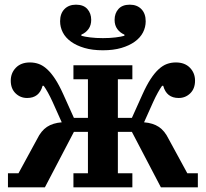

<svg xmlns="http://www.w3.org/2000/svg" viewBox="-20 -801 880 821"><path d="M14 -60H59L139 -207Q156 -242 181 -258.5Q206 -275 244 -278L205 -365Q195 -387 185 -405Q175 -423 167 -434H162Q148 -382 96 -382Q67 -382 46.5 -402Q26 -422 26 -456Q26 -489 48 -511.5Q70 -534 108 -534Q128 -534 146 -527.5Q164 -521 181.5 -505Q199 -489 216 -463Q233 -437 251 -397L296 -297H356V-462H294V-522H546V-462H484V-297H544L589 -397Q607 -437 624 -463Q641 -489 658.5 -505Q676 -521 694 -527.5Q712 -534 732 -534Q770 -534 792 -511.5Q814 -489 814 -456Q814 -422 793.5 -402Q773 -382 744 -382Q692 -382 678 -434H673Q665 -423 655 -405Q645 -387 635 -365L596 -278Q634 -275 659 -258.5Q684 -242 701 -207L781 -60H826V0H668L544 -237H484V-60H546V0H294V-60H356V-237H296L172 0H14ZM420 -586Q375 -586 341 -596Q307 -606 283.5 -623Q260 -640 248.5 -662.5Q237 -685 237 -710Q237 -743 255.5 -762Q274 -781 305 -781Q337 -781 353.5 -762.5Q370 -744 370 -716Q370 -693 358.5 -677Q347 -661 328 -653V-648Q342 -644 366 -641Q390 -638 420 -638Q450 -638 474 -641Q498 -644 512 -648V-653Q493 -661 481.5 -677Q470 -693 470 -716Q470 -744 486.5 -762.5Q503 -781 535 -781Q566 -781 584.5 -762Q603 -743 603 -710Q603 -685 591.5 -662.5Q580 -640 556.5 -623Q533 -606 499 -596Q465 -586 420 -586Z"/></svg>

Font: IBM Plex Serif SemiBold
Style: Regular
Weight: 600
Designer: Mike Abbink, Paul van der Laan, Pieter van Rosmalen
Foundry: Bold Monday
Version: Version 2.5